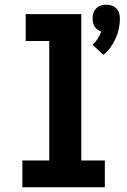

<svg xmlns="http://www.w3.org/2000/svg" viewBox="-20 -795 540 815"><path d="M419 -562 373 -605Q386 -617 395 -631Q404 -645 410 -661Q401 -664 393.5 -669.5Q386 -675 381.5 -682.5Q377 -690 375 -699Q373 -708 373 -717Q373 -728 376.5 -739.5Q380 -751 388.5 -759.5Q397 -768 408 -771.5Q419 -775 431 -775Q443 -775 454 -771.5Q465 -768 473.5 -759.5Q482 -751 485.5 -739.5Q489 -728 489 -717Q489 -695 484.5 -673.5Q480 -652 471 -632Q462 -612 449 -594Q436 -576 419 -562ZM75 0V-114H189V-621H89V-735H325V-114H425V0Z"/></svg>

Font: Iosevka Term Curly Heavy
Style: Regular
Weight: 900
Designer: Belleve Invis
Foundry: Belleve Invis
Version: Version 32.3.0